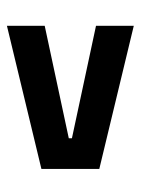

<svg xmlns="http://www.w3.org/2000/svg" viewBox="54 -586 406 554"><g transform="rotate(90 257.0 -309.0)"><path d="M379 -313.5 54.5 -383V-492L467.5 -392.5V-225.5L54.5 -126V-235L379 -304.5Z"/></g></svg>

Font: Anek Odia SemiBold
Style: Regular
Weight: 600
Version: Version 1.003